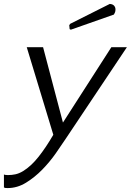

<svg xmlns="http://www.w3.org/2000/svg" viewBox="-97 -700 665 976"><path d="M257 -552 255 -572 260 -579 461 -680Q476 -679 483 -671Q490 -663 490 -652Q490 -643 487.5 -637Q485 -631 482 -626L263 -549ZM238 4Q217 36 186.5 79.5Q156 123 118 162Q80 201 35.5 228.5Q-9 256 -58 256Q-66 256 -69.5 255.5Q-73 255 -77 253V187Q-74 188 -70.5 189Q-67 190 -57 190Q-37 190 -18.5 186Q0 182 20 170Q61 145 99 97Q137 49 174 -15L39 -460H122L223 -77L469 -460H548Z"/></svg>

Font: Quattrocento Sans
Style: Italic
Weight: 400
Designer: Pablo Impallari
Foundry: Pablo Impallari, Igino Marini, Brenda Gallo
Version: Version 2.000